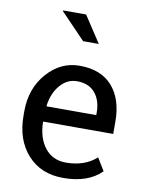

<svg xmlns="http://www.w3.org/2000/svg" viewBox="-82 -767 641 836"><g transform="rotate(10 238.5 -349.0)"><path d="M350.1 -295.4Q350.1 -349.1 322.3 -382.1Q294.4 -415 242.2 -415Q199.2 -415 168.2 -378.9Q137.2 -342.8 129.9 -286.6L130.9 -284.2H350.1ZM255.4 10.3Q156.2 10.3 97.4 -55.2Q38.6 -120.6 38.6 -227.5V-247.1Q38.6 -347.2 98.4 -415.3Q158.2 -483.4 242.2 -483.4Q336.9 -483.4 387 -426.5Q437 -369.6 437 -270.5V-216.3H128.4L127 -214.4Q128.4 -144 162.4 -100.8Q196.3 -57.6 255.4 -57.6Q338.4 -57.6 390.1 -104.5L424.3 -48.3H423.8Q364.3 10.3 255.4 10.3ZM230.5 -708 307.1 -591.3H237.8L127.9 -705.6L129.4 -708Z"/></g></svg>

Font: Yantramanav
Style: Regular
Weight: 400
Version: Version 1.001;PS 1.0;hotconv 1.0.72;makeotf.lib2.5.5900; ttf